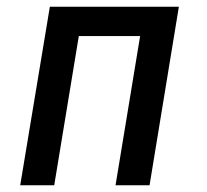

<svg xmlns="http://www.w3.org/2000/svg" viewBox="-20 -550 616 570"><path d="M40 0H141L214 -443H396L323 0H424L511 -530H128Z"/></svg>

Font: Iosevka Sparkle Medium Oblique
Style: Regular
Weight: 500
Italic angle: -9°
Designer: Belleve Invis
Foundry: Belleve Invis
Version: Version 4.5.0; ttfautohint (v1.8.3)